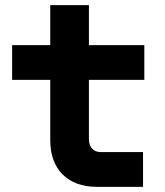

<svg xmlns="http://www.w3.org/2000/svg" viewBox="-20 -725 640 745"><path d="M355 0H535V-135H370C341 -135 325 -156 325 -185V-415H540V-550H325V-705H175V-550H27V-415H175V-180C175 -68 243 0 355 0Z"/></svg>

Font: JetBrains Mono ExtraBold
Style: Regular
Weight: 800
Monospace: yes
Designer: Philipp Nurullin, Konstantin Bulenkov
Foundry: JetBrains
Version: Version 2.305